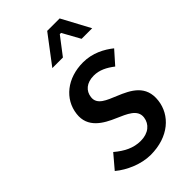

<svg xmlns="http://www.w3.org/2000/svg" viewBox="-225 -789 872 872"><g transform="rotate(-45 211.0 -353.5)"><path d="M197 12C314 12 386 -55 396 -138C407 -228 341 -260 278 -286C233 -305 185 -321 191 -366C195 -401 222 -426 269 -426C305 -426 336 -410 367 -386L422 -448C387 -476 338 -503 277 -503C175 -503 101 -443 91 -358C81 -278 147 -241 206 -216C251 -196 302 -177 296 -130C291 -92 260 -65 210 -65C164 -65 125 -85 86 -118L30 -52C73 -16 138 12 197 12ZM228 -583 293 -668H301L348 -583H416L343 -719H263L160 -583Z"/></g></svg>

Font: Falling Sky
Style: LightObl
Weight: 400
Designer: Paul D. Hunt
Foundry: Adobe Systems Incorporated
Version: Version 1.02